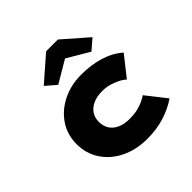

<svg xmlns="http://www.w3.org/2000/svg" viewBox="-202 -967 1153 1153"><g transform="rotate(-45 374.0 -391.0)"><path d="M412 10Q317 10 243.5 -26Q170 -62 128.5 -125Q87 -188 87 -267Q87 -348 128.5 -410Q170 -472 241.5 -508Q313 -544 403 -544Q487 -544 557.5 -522Q628 -500 676 -457L575 -329Q558 -345 532.5 -357.5Q507 -370 479.5 -377.5Q452 -385 420 -385Q375 -385 342.5 -370Q310 -355 293 -329Q276 -303 276 -268Q276 -233 292.5 -206.5Q309 -180 341.5 -165Q374 -150 419 -150Q457 -150 486 -156.5Q515 -163 537.5 -173.5Q560 -184 576 -195L676 -68Q626 -33 559 -11.5Q492 10 412 10ZM261 -598 195 -655 352 -792H452L609 -655L543 -598L387 -690H417Z"/></g></svg>

Font: Lexend Giga ExtraBold
Style: Regular
Weight: 800
Designer: Bonnie Shaver-Troup, Thomas Jockin
Foundry: Lexend
Version: Version 1.007